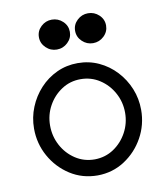

<svg xmlns="http://www.w3.org/2000/svg" viewBox="-82 -782 749 862"><g transform="rotate(-10 293.0 -350.5)"><path d="M377 -577.1Q348.6 -577.1 327.6 -597.2Q306.6 -617.2 306.6 -645.5Q306.6 -673.8 327.6 -693.6Q348.6 -713.4 377 -713.4Q405.8 -713.4 426.8 -693.6Q447.8 -673.8 447.8 -645.5Q447.8 -617.2 426.8 -597.2Q405.8 -577.1 377 -577.1ZM211.9 -577.1Q183.6 -577.1 162.6 -597.2Q141.6 -617.2 141.6 -645.5Q141.6 -673.8 162.6 -693.6Q183.6 -713.4 211.9 -713.4Q240.7 -713.4 261.7 -693.6Q282.7 -673.8 282.7 -645.5Q282.7 -617.2 261.7 -597.2Q240.7 -577.1 211.9 -577.1ZM292.5 -501Q343.8 -501 388.2 -480.5Q432.6 -460 466.1 -424.1Q499.5 -388.2 518.3 -342.3Q537.1 -296.4 537.1 -245.1Q537.1 -177.2 504.9 -119.1Q472.7 -61 417.7 -25.1Q362.8 10.7 294.4 11.2Q225.1 11.2 169.4 -24.4Q113.8 -60.1 81.3 -118.4Q48.8 -176.8 48.8 -245.1Q48.8 -295.9 67.6 -342Q86.4 -388.2 119.6 -424.1Q152.8 -460 197 -480.5Q241.2 -501 292.5 -501ZM292.5 -427.7Q244.6 -427.7 206.1 -402.3Q167.5 -377 144.8 -335.7Q122.1 -294.4 122.1 -246.1Q122.1 -197.3 144.5 -155.3Q167 -113.3 206.1 -87.6Q245.1 -62 293.9 -62Q342.3 -62.5 380.6 -88.1Q418.9 -113.8 441.4 -155.3Q463.9 -196.8 463.9 -245.1Q463.9 -293.5 441.2 -335.2Q418.5 -377 379.6 -402.3Q340.8 -427.7 292.5 -427.7Z"/></g></svg>

Font: Manjari
Style: Regular
Weight: 400
Designer: Santhosh Thottingal <santhosh.thottingal@gmail.com>
Foundry: SMC
Version: Version 2.000